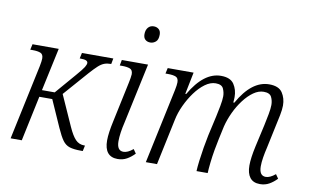

<svg xmlns="http://www.w3.org/2000/svg" viewBox="-77 -904 1719 1067"><g transform="rotate(10 782.0 -370.5)"><path d="M35 0 125 -423Q131 -453 131 -467Q131 -491 115 -497.5Q99 -504 71 -504H57L64 -536H212L160 -294H232L331 -409Q364 -447 373 -462Q382 -477 382 -486Q382 -495 372 -499.5Q362 -504 336 -504L343 -536H520L514 -504Q492 -504 475.5 -498Q459 -492 441.5 -476Q424 -460 399 -432L277 -293L354 -121Q375 -74 395 -53Q415 -32 445 -32H449L442 0H432Q391 0 367.5 -7.5Q344 -15 328 -37Q312 -59 292 -104L225 -255H152L98 0Z M707 -659Q689 -659 678 -669Q667 -679 667 -699Q667 -723 679 -737Q691 -751 711 -751Q728 -751 739.5 -741Q751 -731 751 -711Q751 -682 737 -670.5Q723 -659 707 -659ZM640 10Q565 10 565 -82Q565 -104 569 -131.5Q573 -159 580 -191L628 -417Q631 -431 633.5 -445.5Q636 -460 636 -467Q636 -491 620 -497.5Q604 -504 576 -504H562L568 -536H716L643 -195Q636 -166 632 -138.5Q628 -111 628 -89Q628 -35 665 -35Q689 -35 719 -60L735 -37Q715 -16 692 -3Q669 10 640 10Z M1443 10Q1405 10 1386.5 -14Q1368 -38 1368 -82Q1368 -124 1383 -192L1411 -317Q1418 -349 1424 -381.5Q1430 -414 1430 -434Q1430 -458 1420 -478.5Q1410 -499 1376 -499Q1347 -499 1318.5 -479Q1290 -459 1264.5 -425.5Q1239 -392 1220 -351.5Q1201 -311 1191 -271L1175 -197Q1169 -170 1162.5 -133Q1156 -96 1152 -60Q1148 -24 1147 0H1084Q1085 -24 1089.5 -60Q1094 -96 1100.5 -135Q1107 -174 1114 -207L1139 -318Q1145 -345 1151.5 -379.5Q1158 -414 1158 -435Q1158 -457 1148.5 -478Q1139 -499 1105 -499Q1075 -499 1045 -477Q1015 -455 989 -419.5Q963 -384 943.5 -342Q924 -300 916 -260L861 0H798L888 -423Q894 -452 894 -467Q894 -491 878.5 -497.5Q863 -504 834 -504H820L827 -536H973L948 -412H953Q1030 -545 1127 -545Q1180 -545 1200.5 -514Q1221 -483 1221 -442Q1221 -429 1219 -411H1225Q1300 -545 1399 -545Q1453 -545 1473.5 -514Q1494 -483 1494 -442Q1494 -419 1487.5 -387Q1481 -355 1475 -328L1447 -196Q1440 -167 1435.5 -139Q1431 -111 1431 -89Q1431 -35 1468 -35Q1492 -35 1522 -60L1538 -37Q1518 -16 1495 -3Q1472 10 1443 10Z"/></g></svg>

Font: Noto Serif SemiCondensed Light
Style: Italic
Weight: 300
Width: 4
Italic angle: -12°
Designer: Monotype Design Team
Foundry: Monotype Imaging Inc.
Version: Version 2.013; ttfautohint (v1.8.4.7-5d5b)